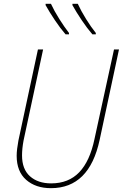

<svg xmlns="http://www.w3.org/2000/svg" viewBox="-20 -972 641 1002"><path d="M246 10Q166 10 116.5 -33.5Q67 -77 67 -159Q67 -176 69.5 -196Q72 -216 76 -238L178 -714H205L103 -239Q95 -196 95 -161Q95 -89 136.5 -52Q178 -15 247 -15Q338 -15 393.5 -73Q449 -131 473 -246L575 -714H601L500 -242Q446 10 246 10ZM462 -793Q435 -824 406.5 -866.5Q378 -909 358 -945V-952H386Q403 -915 429 -873Q455 -831 480 -800V-793ZM322 -793Q295 -824 266.5 -866.5Q238 -909 218 -945V-952H246Q263 -915 289.5 -873Q316 -831 340 -800V-793Z"/></svg>

Font: Noto Sans SemiCondensed Thin
Style: Italic
Weight: 100
Width: 4
Italic angle: -12°
Designer: Monotype Design Team
Foundry: Monotype Imaging Inc.
Version: Version 2.013; ttfautohint (v1.8.4.7-5d5b)